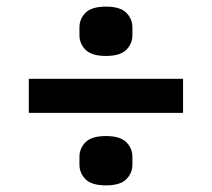

<svg xmlns="http://www.w3.org/2000/svg" viewBox="-20 -595 640 580"><path d="M67 -254V-357H533V-254ZM300 -35Q257 -35 238.5 -53.5Q220 -72 220 -98V-121Q220 -147 238.5 -165.5Q257 -184 300 -184Q343 -184 361.5 -165.5Q380 -147 380 -121V-98Q380 -72 361.5 -53.5Q343 -35 300 -35ZM300 -426Q257 -426 238.5 -444.5Q220 -463 220 -489V-512Q220 -538 238.5 -556.5Q257 -575 300 -575Q343 -575 361.5 -556.5Q380 -538 380 -512V-489Q380 -463 361.5 -444.5Q343 -426 300 -426Z"/></svg>

Font: IBM Plex Sans Arabic SemiBold
Style: Regular
Weight: 600
Designer: Mike Abbink, Paul van der Laan, Pieter van Rosmalen, Wael Morcos, Khajak Apelian
Foundry: Bold Monday
Version: Version 1.1